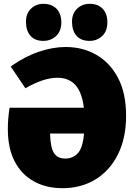

<svg xmlns="http://www.w3.org/2000/svg" viewBox="-20 -970 701 1005"><path d="M307 15Q223 15 158.5 -20Q94 -55 57.5 -124Q21 -193 21 -295Q21 -346 30 -406H419Q409 -487 374.5 -525Q340 -563 281 -563Q208 -563 113 -508L36 -622Q109 -674 182.5 -699Q256 -724 324 -724Q413 -724 484.5 -683Q556 -642 598 -562Q640 -482 640 -364Q640 -247 597.5 -162Q555 -77 480 -31Q405 15 307 15ZM322 -140Q360 -140 386.5 -167Q413 -194 420 -271H242Q244 -198 262.5 -169Q281 -140 322 -140ZM449 -756Q405 -756 381.5 -781.5Q358 -807 357 -853Q356 -898 383 -924Q410 -950 449 -950Q493 -950 517.5 -924Q542 -898 542 -853Q542 -807 515 -781.5Q488 -756 449 -756ZM207 -756Q164 -756 140.5 -781.5Q117 -807 116 -853Q115 -898 141.5 -924Q168 -950 207 -950Q251 -950 276 -924Q301 -898 301 -853Q301 -807 273.5 -781.5Q246 -756 207 -756Z"/></svg>

Font: Bitter Black
Style: Regular
Weight: 900
Designer: Sol Matas, and Bitter project Authors
Foundry: Sol Matas
Version: Version 2.001